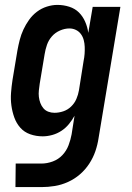

<svg xmlns="http://www.w3.org/2000/svg" viewBox="-20 -548 540 783"><path d="M43 215 44 119H149Q172 119 195 110.5Q218 102 234.5 84.5Q251 67 259.5 44.5Q268 22 272 0L284 -76Q274 -58 261 -42Q248 -26 230.5 -14.5Q213 -3 193 2.5Q173 8 154 8Q127 8 103 -0.5Q79 -9 63 -27Q47 -45 38.5 -68.5Q30 -92 26.5 -117.5Q23 -143 25 -169.5Q27 -196 31 -222L51 -342Q55 -364 60.5 -385.5Q66 -407 75.5 -427.5Q85 -448 98.5 -467Q112 -486 130.5 -500Q149 -514 171 -521Q193 -528 214 -528Q239 -528 262.5 -520.5Q286 -513 302 -497Q318 -481 327.5 -459Q337 -437 340 -414L358 -520H471L382 15Q378 42 369 68.5Q360 95 344 119.5Q328 144 306 163Q284 182 257.5 194Q231 206 203.5 210.5Q176 215 149 215ZM202 -88Q220 -88 238 -94Q256 -100 270 -113.5Q284 -127 291.5 -144.5Q299 -162 302 -180L321 -300Q324 -314 325 -328.5Q326 -343 325.5 -357Q325 -371 321.5 -384.5Q318 -398 310 -409Q302 -420 289.5 -426Q277 -432 263 -432Q244 -432 224.5 -423.5Q205 -415 191.5 -399.5Q178 -384 171.5 -365Q165 -346 162 -327L142 -207Q140 -193 138.5 -179.5Q137 -166 138.5 -153Q140 -140 144.5 -128Q149 -116 157 -106.5Q165 -97 177 -92.5Q189 -88 202 -88Z"/></svg>

Font: Iosevka Term Curly
Style: Bold Italic
Weight: 700
Italic angle: -9°
Designer: Belleve Invis
Foundry: Belleve Invis
Version: Version 32.3.0